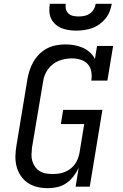

<svg xmlns="http://www.w3.org/2000/svg" viewBox="-20 -975 640 1003"><path d="M229 8Q201 8 174 1.5Q147 -5 125.5 -19.5Q104 -34 89 -56Q74 -78 67 -104Q60 -130 60.5 -158.5Q61 -187 66 -215L123 -560Q127 -584 134.5 -607Q142 -630 154.5 -652Q167 -674 185.5 -692.5Q204 -711 226.5 -722.5Q249 -734 273.5 -738.5Q298 -743 321 -743Q345 -743 368 -739Q391 -735 411.5 -726Q432 -717 449 -702Q466 -687 476 -667L487 -735H571L541 -554H457Q461 -577 457 -600.5Q453 -624 438.5 -640Q424 -656 401.5 -663Q379 -670 356 -670Q339 -670 321.5 -667Q304 -664 287.5 -657.5Q271 -651 256 -639.5Q241 -628 230.5 -613Q220 -598 213.5 -581.5Q207 -565 205 -548L147 -203Q145 -185 144.5 -167Q144 -149 149 -133Q154 -117 163.5 -103.5Q173 -90 187.5 -81Q202 -72 219 -69Q236 -66 254 -66Q270 -66 286 -68Q302 -70 317 -76Q332 -82 346 -92Q360 -102 370 -115.5Q380 -129 386 -144.5Q392 -160 395 -175L420 -327H298L310 -401H515L449 0H375L391 -98Q380 -75 363.5 -53.5Q347 -32 325.5 -17.5Q304 -3 279 2.5Q254 8 229 8ZM379 -815Q359 -815 339 -818Q319 -821 301.5 -828Q284 -835 269.5 -848Q255 -861 247 -878Q239 -895 238 -915Q237 -935 240 -955H324Q321 -941 324.5 -927Q328 -913 338 -904Q348 -895 362 -892Q376 -889 391 -889Q406 -889 421 -892Q436 -895 449 -904Q462 -913 470 -926.5Q478 -940 480 -955H564Q560 -934 552.5 -914.5Q545 -895 531 -878Q517 -861 499 -848Q481 -835 460.5 -828Q440 -821 419.5 -818Q399 -815 379 -815Z"/></svg>

Font: Iosevka Curly Slab ExObl
Style: Regular
Weight: 400
Width: 7
Italic angle: -9°
Monospace: yes
Designer: Belleve Invis
Foundry: Belleve Invis
Version: Version 11.1.0; ttfautohint (v1.8.3)